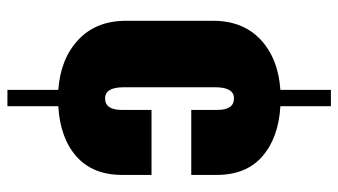

<svg xmlns="http://www.w3.org/2000/svg" viewBox="-217 -547 911 517"><g transform="rotate(90 238.5 -288.5)"><path d="M222 147V10Q138 4 87 -44Q36 -92 36 -172V-407Q36 -487 86.5 -534.5Q137 -582 222 -588V-724H266V-588Q351 -583 401 -539.5Q451 -496 451 -417V-348H276V-418Q276 -463 245 -463Q215 -463 215 -413V-166Q215 -116 245 -116Q276 -116 276 -161V-241H451V-162Q451 -83 401.5 -39Q352 5 266 10V147Z"/></g></svg>

Font: Oswald Heavy
Style: Regular
Weight: 400
Designer: Vernon Adams
Foundry: Vernon Adams
Version: Version 4.101